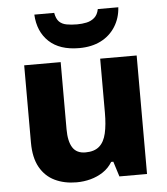

<svg xmlns="http://www.w3.org/2000/svg" viewBox="-55 -827 772 886"><g transform="rotate(-5 331.5 -384.0)"><path d="M591 -549V0H463L441 -70H431Q414 -42 387.5 -24.5Q361 -7 329.5 1.5Q298 10 264 10Q208 10 164 -11Q120 -32 95 -76.5Q70 -121 70 -191V-549H239V-238Q239 -182 257.5 -153Q276 -124 317 -124Q358 -124 381 -144Q404 -164 413 -203.5Q422 -243 422 -299V-549ZM526 -778Q523 -728 498 -688.5Q473 -649 430.5 -627.5Q388 -606 330 -606Q240 -606 190.5 -652.5Q141 -699 137 -778H229Q234 -750 247 -737Q260 -724 281.5 -720Q303 -716 330 -716Q353 -716 374 -720.5Q395 -725 410.5 -738.5Q426 -752 431 -778Z"/></g></svg>

Font: Noto Sans Armenian ExtraBold
Style: Regular
Weight: 800
Version: Version 2.007